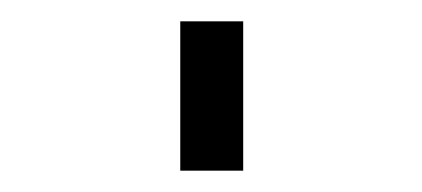

<svg xmlns="http://www.w3.org/2000/svg" viewBox="-20 60 396 180"><path d="M149 220V80H208V220Z"/></svg>

Font: Iosevka QP Light
Style: Regular
Weight: 300
Designer: Belleve Invis
Foundry: Belleve Invis
Version: Version 20.0.0; ttfautohint (v1.8.4)